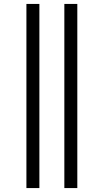

<svg xmlns="http://www.w3.org/2000/svg" viewBox="-20 -762 527 976"><path d="M114.3 194V-742H180.2V194ZM307.1 194V-742H373V194Z"/></svg>

Font: Montserrat Alternates Thin
Style: Regular
Weight: 100
Designer: Julieta Ulanovsky
Foundry: Julieta Ulanovsky
Version: Version 9.000